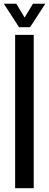

<svg xmlns="http://www.w3.org/2000/svg" viewBox="-21 -982 256 1002"><path d="M58 0V-800H155V0ZM78.5 -840 -1 -962.5H64L107.5 -890.5L151 -962.5H215.5L136 -840Z"/></svg>

Font: Big Shoulders Stencil Text Thin SemiBold
Style: Regular
Weight: 600
Version: Version 2.001